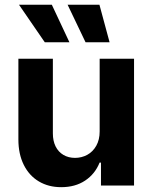

<svg xmlns="http://www.w3.org/2000/svg" viewBox="-20 -776 637 803"><path d="M396.8 -530.3H540.6V0H402.3V-95.9H396.5Q377.6 -48.5 336.1 -20.8Q294.7 6.8 235.9 6.8Q182.9 6.8 142.4 -17.3Q101.9 -41.4 79.4 -86.6Q56.9 -131.8 56.9 -192.8V-530.3H201.1V-218Q201.1 -187 212.4 -163.9Q223.8 -140.8 244.9 -128.3Q266 -115.7 293.7 -115.7Q321.5 -115.7 345 -128.5Q368.5 -141.3 382.7 -166.5Q396.8 -191.8 396.8 -226.1ZM59.5 -756.1H196.8L270.4 -599.2H167.3ZM262.8 -756.1H395.9L438.3 -599.2H337.8Z"/></svg>

Font: Pretendard JP Variable
Style: Regular
Weight: 400
Designer: Base glyphs from Inter by Rasmus Andersson; Hangul glyphs from Noto Sans CJK(Source Han Sans) by Jang Soo-young and Kang
Foundry: Kil Hyung-jin
Version: Version 1.307;Glyphs 3.2 (3192)